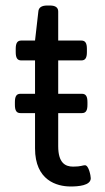

<svg xmlns="http://www.w3.org/2000/svg" viewBox="-20 -670 382 696"><path d="M288 -71C279 -71 274 -66 245 -66C216 -66 191 -80 191 -140V-260H277C291 -260 297 -269 297 -290V-300C297 -321 291 -330 277 -330H191V-451H275C289 -451 295 -460 295 -481V-493C295 -514 289 -523 275 -523H191V-628C191 -642 182 -650 161 -650H151C130 -650 120 -642 119 -628L107 -523H57C43 -523 37 -514 37 -493V-481C37 -460 43 -451 57 -451H107V-330H54C40 -330 34 -321 34 -300V-290C34 -269 40 -260 54 -260H107V-132C107 -16 186 6 236 6C263 6 309 3 309 -24C309 -32 302 -71 288 -71Z"/></svg>

Font: Asap
Style: Regular
Weight: 400
Designer: Pablo Cosgaya
Foundry: Pablo Cosgaya
Version: Version 1.007;PS 001.007;hotconv 1.0.70;makeotf.lib2.5.58329